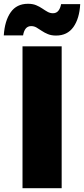

<svg xmlns="http://www.w3.org/2000/svg" viewBox="-49 -995 444 1015"><path d="M-29 -808Q-24 -885 7.5 -930Q39 -975 99 -975Q124 -975 142 -967.5Q160 -960 174.5 -950Q189 -940 202.5 -932.5Q216 -925 231 -925Q249 -925 259.5 -938Q270 -951 274 -973H375Q371 -897 339 -852Q307 -807 247 -807Q223 -807 204.5 -814.5Q186 -822 171.5 -832Q157 -842 144 -849.5Q131 -857 116 -857Q98 -857 87.5 -844.5Q77 -832 73 -808ZM70 -750H277V0H70Z"/></svg>

Font: Unbounded
Style: Bold
Weight: 700
Designer: Luke Prowse, Jean-Baptiste Morizot, Fátima Lázaro, Florian Runge
Foundry: NaN
Version: Version 1.700